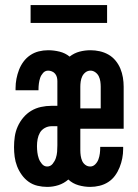

<svg xmlns="http://www.w3.org/2000/svg" viewBox="-20 -725 540 753"><path d="M165 8Q146 8 127 3.5Q108 -1 92.5 -12Q77 -23 65.5 -39Q54 -55 47 -73Q40 -91 37.5 -110Q35 -129 35 -148Q35 -169 38 -189.5Q41 -210 49.5 -229Q58 -248 71.5 -264Q85 -280 102.5 -290.5Q120 -301 140.5 -305.5Q161 -310 182 -310H205V-407Q205 -415 203 -422.5Q201 -430 196 -436Q191 -442 183.5 -445Q176 -448 169 -448Q157 -448 149 -439Q141 -430 137.5 -419.5Q134 -409 132.5 -397.5Q131 -386 131 -375V-371H41V-379Q41 -398 44.5 -416Q48 -434 54.5 -451Q61 -468 72 -483Q83 -498 98.5 -508.5Q114 -519 132 -523.5Q150 -528 169 -528Q191 -528 213.5 -522.5Q236 -517 253 -503Q271 -517 292 -522.5Q313 -528 335 -528Q353 -528 371 -524Q389 -520 405 -511Q421 -502 433 -487.5Q445 -473 452 -456Q459 -439 462 -421Q465 -403 465 -385V-220H295V-135Q295 -125 296.5 -114.5Q298 -104 302 -94.5Q306 -85 314.5 -78.5Q323 -72 334 -72Q345 -72 353.5 -80.5Q362 -89 366 -100Q370 -111 371.5 -122.5Q373 -134 373 -145V-149H463V-141Q463 -122 459.5 -104Q456 -86 449 -68.5Q442 -51 431 -36Q420 -21 404.5 -11Q389 -1 370.5 3.5Q352 8 334 8Q311 8 288 1.5Q265 -5 248 -21Q231 -6 209.5 1Q188 8 165 8ZM375 -300V-385Q375 -395 373.5 -405.5Q372 -416 367.5 -425.5Q363 -435 354 -441.5Q345 -448 335 -448Q324 -448 315.5 -441.5Q307 -435 302.5 -425.5Q298 -416 296.5 -405.5Q295 -395 295 -385V-300ZM165 -72Q178 -72 186.5 -82.5Q195 -93 199 -105Q203 -117 204 -129.5Q205 -142 205 -155V-230H182Q168 -230 155.5 -223Q143 -216 136.5 -204.5Q130 -193 127.5 -179.5Q125 -166 125 -152Q125 -140 126.5 -127.5Q128 -115 132 -103.5Q136 -92 144.5 -82Q153 -72 165 -72ZM100 -635V-705H400V-635Z"/></svg>

Font: Iosevka Bendy Medium
Style: Regular
Weight: 500
Monospace: yes
Designer: Belleve Invis
Foundry: Belleve Invis
Version: Version 30.1.2